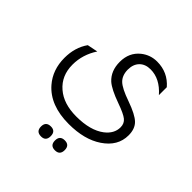

<svg xmlns="http://www.w3.org/2000/svg" viewBox="-202 -596 1117 1117"><g transform="rotate(45 356.5 -38.0)"><path d="M612 -300Q549 -372 472 -372Q429 -372 404 -346.5Q379 -321 379 -277V-275Q380 -229 407 -203Q434 -177 512 -150Q594 -121 623.5 -92Q653 -63 653 -10Q653 79 568 136Q488 190 360 190Q206 190 128 100Q70 33 70 -65Q70 -151 114 -213L179 -226Q131 -153 131 -70Q131 21 194 75Q255 128 360 128Q475 128 538 80Q587 42 587 -10Q587 -41 565 -59Q543 -77 478 -100Q394 -130 361 -159Q314 -202 314 -276Q314 -353 369 -397Q412 -431 467 -431Q555 -431 612 -365ZM297 355Q256 355 256 314Q256 273 297 273Q336 273 336 314Q336 355 297 355ZM411 355Q371 355 371 314Q371 273 411 273Q451 273 451 314Q451 355 411 355Z"/></g></svg>

Font: Space Grotesk
Style: Regular
Weight: 400
Designer: Florian Karsten
Foundry: Florian Karsten
Version: Version 2.000